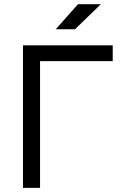

<svg xmlns="http://www.w3.org/2000/svg" viewBox="-20 -914 626 934"><path d="M91.8 0V-693.4H528.3V-616.7H174.8V0ZM251 -771.5 359.4 -893.6H470.7L344.7 -771.5Z"/></svg>

Font: Cascadia Code NF SemiLight
Style: Regular
Weight: 350
Monospace: yes
Designer: Aaron Bell
Foundry: Saja Typeworks
Version: Version 2404.023; ttfautohint (v1.8.4)